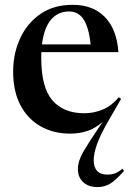

<svg xmlns="http://www.w3.org/2000/svg" viewBox="-20 -543 544 796"><path d="M482 -133 431.5 -45.5Q395.5 16.5 382 55.2Q368.5 94 368.5 121Q368.5 181 427 181Q440.5 181 454.5 176.5Q468.5 172 488 156.5L494 165.5Q459 205.5 436 219Q413 232.5 384.5 232.5Q346.5 232.5 324.8 212.2Q303 192 303 158.5Q303 124 326 85Q349 46 394 -20.5L405.5 -37.5Q375 -11 342.2 0Q309.5 11 271 11Q202.5 11 149.2 -18.8Q96 -48.5 65.2 -106Q34.5 -163.5 34.5 -246.5Q34.5 -321 63.5 -384Q92.5 -447 147.5 -485Q202.5 -523 281.5 -523Q365.5 -523 414.8 -472.5Q464 -422 471 -327H151.5Q151 -315.5 151 -303Q151 -180.5 197.2 -127Q243.5 -73.5 329.5 -73.5Q370.5 -73.5 407.5 -89.5Q444.5 -105.5 472.5 -140ZM266 -495.5Q220.5 -495.5 191.5 -461.5Q162.5 -427.5 154 -359H356Q347.5 -431.5 326 -463.5Q304.5 -495.5 266 -495.5Z"/></svg>

Font: Newsreader 72pt Medium
Style: Regular
Weight: 500
Designer: Hugues Gentile
Foundry: Production Type
Version: Version 1.003; ttfautohint (v1.8.3)